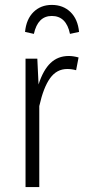

<svg xmlns="http://www.w3.org/2000/svg" viewBox="-20 -762 350 782"><path d="M300 -528 290 -476Q272 -481 254 -481Q211 -481 184 -443.5Q157 -406 140 -330V0H84V-523H132L137 -418Q156 -477 186 -505.5Q216 -534 260 -534Q278 -534 300 -528ZM302 -632 265 -624Q250 -697 191 -697Q134 -697 118 -624L82 -632Q87 -684 116.5 -713Q146 -742 191 -742Q237 -742 267 -713Q297 -684 302 -632Z"/></svg>

Font: Fira Sans Extra Condensed Light
Style: Regular
Weight: 300
Width: 1
Designer: Carrois Corporate & Edenspiekermann AG
Foundry: Carrois Corporate GbR & Edenspiekermann AG
Version: Version 4.203